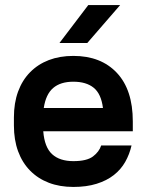

<svg xmlns="http://www.w3.org/2000/svg" viewBox="-20 -730 580 759"><path d="M270 9Q216 9 173 -7.5Q130 -24 99 -55.5Q68 -87 51.5 -132Q35 -177 35 -234V-266Q35 -323 51.5 -368Q68 -413 99 -444.5Q130 -476 173 -492.5Q216 -509 270 -509Q379 -509 442 -442Q505 -375 505 -250V-211H151Q156 -148 186 -120.5Q216 -93 270 -93Q323 -93 347.5 -111.5Q372 -130 380 -155H500Q492 -120 475 -90Q458 -60 430 -38Q402 -16 362 -3.5Q322 9 270 9ZM270 -407Q219 -407 190 -382Q161 -357 153 -303H387Q380 -359 350.5 -383Q321 -407 270 -407ZM329 -710H455L325 -560H215Z"/></svg>

Font: PT Root UI Web Bold
Style: Regular
Weight: 700
Designer: Vitaly Kuzmin
Foundry: ParaType Ltd.
Version: Version 1.000W